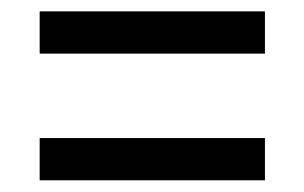

<svg xmlns="http://www.w3.org/2000/svg" viewBox="-20 -508 528 333"><path d="M439.5 -268.6V-195.3H48.8V-268.6ZM439.5 -488.3V-415H48.8V-488.3Z"/></svg>

Font: Sanitrixie
Style: Regular
Weight: 400
Designer: Jayvee D. Enaguas (Grand Chaos)
Version: Version 1.1 - 6/9/2013